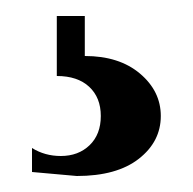

<svg xmlns="http://www.w3.org/2000/svg" viewBox="-20 -20 241 240"><path d="M51 75V0H86V50Q129 50 155 72Q181 94 181 125Q181 157 153.5 178.5Q126 200 76 200L20 195V165Q36 175 56 175Q78 175 92 161.5Q106 148 106 125Q106 102 91.5 88.5Q77 75 51 75Z"/></svg>

Font: Yeseva One
Style: Regular
Weight: 400
Designer: Jovanny Lemonad
Foundry: Jovanny Lemonad
Version: Version 2.000